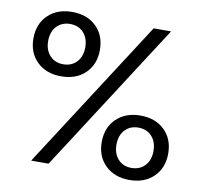

<svg xmlns="http://www.w3.org/2000/svg" viewBox="-82 -830 976 928"><g transform="rotate(10 405.5 -366.0)"><path d="M199.2 -426.3Q126 -426.3 81.1 -469.7Q36.1 -513.2 36.1 -584Q36.1 -655.3 81.1 -698.7Q126 -742.2 199.2 -742.2Q272.9 -742.2 317.6 -698.7Q362.3 -655.3 362.3 -584Q362.3 -513.2 317.6 -469.7Q272.9 -426.3 199.2 -426.3ZM213.4 0H127.9L600.1 -732.4H685.5ZM199.2 -485.4Q240.2 -485.4 265.4 -512.5Q290.5 -539.6 290.5 -584Q290.5 -628.9 265.6 -656Q240.7 -683.1 199.2 -683.1Q158.7 -683.1 133.5 -656Q108.4 -628.9 108.4 -584Q108.4 -539.6 133.5 -512.5Q158.7 -485.4 199.2 -485.4ZM611.3 9.8Q538.1 9.8 493.2 -33.7Q448.2 -77.1 448.2 -147.9Q448.2 -219.2 493.2 -262.7Q538.1 -306.2 611.3 -306.2Q685.1 -306.2 729.7 -262.7Q774.4 -219.2 774.4 -147.9Q774.4 -77.1 729.5 -33.7Q684.6 9.8 611.3 9.8ZM610.8 -49.3Q651.9 -49.3 677 -76.4Q702.1 -103.5 702.1 -147.9Q702.1 -192.9 677.2 -220Q652.3 -247.1 611.3 -247.1Q570.3 -247.1 545.4 -220Q520.5 -192.9 520.5 -147.9Q520.5 -103.5 545.4 -76.4Q570.3 -49.3 610.8 -49.3Z"/></g></svg>

Font: Kumbh Sans Medium
Style: Regular
Weight: 500
Version: Version 1.005